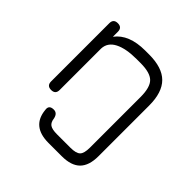

<svg xmlns="http://www.w3.org/2000/svg" viewBox="-179 -632 982 982"><g transform="rotate(45 312.5 -141.0)"><path d="M159 -31Q159 0 128 0Q97 0 97 -31V-452Q97 -483 128 -483Q159 -483 159 -452V-416Q209 -483 326 -483H354Q449 -483 494 -438Q539 -393 539 -298V68Q539 136 506.5 168.5Q474 201 406 201H310Q189 201 179 93Q174 61 209 61Q234 61 241 91Q244 118 259 128.5Q274 139 310 139H406Q447 139 462 124.5Q477 110 477 68V-298Q477 -368 450 -394.5Q423 -421 354 -421H326Q249 -421 205 -398.5Q161 -376 159 -331Z"/></g></svg>

Font: Jura Medium
Style: Regular
Weight: 500
Designer: Daniel Johnson, Alexei Vanyashin
Foundry: Daniel Johnson
Version: Version 5.103